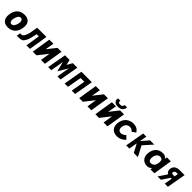

<svg xmlns="http://www.w3.org/2000/svg" viewBox="669 -2997 5262 5262"><g transform="rotate(45 3300.0 -366.0)"><path d="M31.5 -208Q31.5 -246 39 -288.5Q54.5 -376 96.8 -436.5Q139 -497 202.5 -527.8Q266 -558.5 345.5 -558.5Q456.5 -558.5 514.8 -502.5Q573 -446.5 573 -343.5Q573 -307 565.5 -265.5Q549.5 -176 507.5 -113Q465.5 -50 402 -17.8Q338.5 14.5 258.5 14.5Q150 14.5 90.8 -43.5Q31.5 -101.5 31.5 -208ZM397 -283Q402 -306 402 -328.5Q402 -373 382.5 -400.5Q363 -428 328.5 -428Q282 -428 249.8 -382.8Q217.5 -337.5 201.5 -259Q196.5 -232.5 196.5 -213.5Q196.5 -171 214.8 -144.8Q233 -118.5 267.5 -118.5Q317 -118.5 349.2 -163Q381.5 -207.5 397 -283Z M616.5 -112H666Q702.5 -112 727 -145.8Q751.5 -179.5 771.5 -231Q783 -254 791.2 -290.5Q799.5 -327 808 -380L811.5 -401.5L837 -550H1195L1107.5 0H971L1036.5 -414H952.5L937 -341.5Q919.5 -259.5 908 -220.2Q896.5 -181 876.5 -133Q854.5 -91.5 838 -67.2Q821.5 -43 799.5 -24.5Q774 -11 746.5 -5.5Q719 0 681.5 0H596.5Z M1303.5 -553H1463L1417.5 -294.5L1621 -553H1775L1685.5 0H1535.5L1580.5 -283.5L1357.5 0H1215.5Z M1910 -553H2090.5L2123 -402H2129L2214.5 -553H2390L2292.5 0H2172.5L2230 -329L2242.5 -371H2236.5L2072.5 -95L2002.5 -371H1993.5L1990 -329L1932.5 0H1812.5Z M2547 -553H2953L2855.5 0H2725.5L2798.5 -415H2652.5L2579.5 0H2449.5Z M3103.5 -553H3263L3217.5 -294.5L3421 -553H3575L3485.5 0H3335.5L3380.5 -283.5L3157.5 0H3015.5Z M3728.5 -553H3888L3842.5 -294.5L4046 -553H4200L4110.5 0H3960.5L4005.5 -283.5L3782.5 0H3640.5ZM3768.5 -707Q3768.5 -726 3773 -747H3866.5Q3862 -730.5 3862 -717Q3862 -691 3879.8 -678.2Q3897.5 -665.5 3934 -665.5Q3979.5 -665.5 4003.5 -685.8Q4027.5 -706 4033 -747H4125.5Q4115 -665 4064.8 -622.5Q4014.5 -580 3930.5 -580Q3852.5 -580 3810.5 -614Q3768.5 -648 3768.5 -707Z M4240 -221.5Q4240 -255 4246.5 -289.5Q4261 -369.5 4303.2 -430.2Q4345.5 -491 4412.5 -525Q4479.5 -559 4566 -559Q4626.5 -559 4669 -542.8Q4711.5 -526.5 4739.2 -500.2Q4767 -474 4790 -437L4679.5 -361Q4654.5 -395 4628 -410.5Q4601.5 -426 4562.5 -426Q4492.5 -426 4451.2 -384.8Q4410 -343.5 4397.5 -270Q4394.5 -252 4394.5 -236Q4394.5 -197.5 4410.5 -172.5Q4426.5 -147.5 4450.5 -136.2Q4474.5 -125 4499 -125Q4534.5 -125 4574.8 -145Q4615 -165 4643.5 -197.5L4738.5 -105.5Q4690 -52 4624 -20Q4558 12 4480 12Q4409 12 4354.8 -16Q4300.5 -44 4270.2 -96.8Q4240 -149.5 4240 -221.5Z M5007.5 -237.5 4964.5 6H4842.5L4941 -554H5063L5026 -344L5207 -554H5371L5138.5 -294L5296.5 6H5136.5Z M5413.5 -230.5Q5413.5 -262 5419.5 -297Q5435 -390 5479.5 -448.2Q5524 -506.5 5584.2 -531.8Q5644.5 -557 5712.5 -557Q5805.5 -557 5850.5 -483.5L5863.5 -550H6019Q6014.5 -528.5 6009.2 -500.2Q6004 -472 6000 -447L5941.5 -75.5L5940 -65Q5937 -47 5935 -30.8Q5933 -14.5 5933 0H5772.5Q5774.5 -11 5786 -63.5Q5733.5 5 5643.5 5Q5581 5 5528.5 -21.5Q5476 -48 5444.8 -101Q5413.5 -154 5413.5 -230.5ZM5813 -290.5Q5816 -314 5816 -332Q5816 -391 5789.8 -413.2Q5763.5 -435.5 5722 -435.5Q5679 -435.5 5648.8 -412.8Q5618.5 -390 5601.2 -354.5Q5584 -319 5577.5 -278.5Q5573.5 -253.5 5573.5 -231.5Q5573.5 -184 5594.5 -154.5Q5615.5 -125 5664.5 -125Q5718 -125 5759.5 -163.2Q5801 -201.5 5813 -290.5Z M6370.5 -226.5H6332L6180 0H6052L6217 -247Q6183 -264 6164 -293.2Q6145 -322.5 6145 -363.5Q6145 -381.5 6148.5 -399.5Q6163.5 -478.5 6218.5 -514.2Q6273.5 -550 6353.5 -550H6550L6453 0H6330.5ZM6380.5 -332 6399.5 -440H6343.5Q6324.5 -440 6308 -431.5Q6291.5 -423 6281 -409.5Q6270.5 -396 6268 -382Q6267.5 -377 6267 -372Q6267 -353.5 6280 -342.8Q6293 -332 6317.5 -332Z"/></g></svg>

Font: JuliaMono Black
Style: Italic
Weight: 900
Italic angle: -9°
Monospace: yes
Designer: cormullion
Foundry: corm
Version: Version 0.057; ttfautohint (v1.8.4)